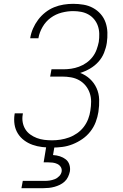

<svg xmlns="http://www.w3.org/2000/svg" viewBox="-20 -763 640 1003"><path d="M252 8Q226 8 200 5Q174 2 150 -6.5Q126 -15 106 -30Q86 -45 73 -66Q60 -87 56 -112.5Q52 -138 56 -165Q56 -166 56.5 -167.5Q57 -169 57 -171H100Q99 -170 99 -168.5Q99 -167 99 -166Q95 -145 98.5 -125Q102 -105 112 -88.5Q122 -72 138 -60.5Q154 -49 172.5 -42Q191 -35 211 -32.5Q231 -30 252 -30Q274 -30 296.5 -33.5Q319 -37 341 -45Q363 -53 383 -67Q403 -81 417.5 -100Q432 -119 440.5 -141Q449 -163 452 -185Q456 -209 456 -232.5Q456 -256 448.5 -277.5Q441 -299 427 -316Q413 -333 393.5 -344Q374 -355 351 -359Q328 -363 304 -363H242L249 -401H310Q331 -401 351.5 -404Q372 -407 392.5 -414.5Q413 -422 431.5 -435Q450 -448 463.5 -465.5Q477 -483 484.5 -503.5Q492 -524 496 -544Q499 -565 498.5 -586.5Q498 -608 491.5 -627Q485 -646 472.5 -661.5Q460 -677 442.5 -687Q425 -697 404.5 -701Q384 -705 362 -705Q333 -705 302 -697Q271 -689 245 -670Q219 -651 202.5 -622.5Q186 -594 181 -565Q181 -564 181 -564Q181 -564 181 -563H138Q138 -564 138 -564.5Q138 -565 138 -565Q142 -590 152.5 -614Q163 -638 179 -659.5Q195 -681 216.5 -698Q238 -715 262.5 -725Q287 -735 312.5 -739Q338 -743 362 -743Q390 -743 416.5 -738.5Q443 -734 466 -721.5Q489 -709 506 -689.5Q523 -670 531.5 -645.5Q540 -621 541 -594Q542 -567 538 -539Q534 -513 523.5 -487Q513 -461 494 -440Q475 -419 450 -404.5Q425 -390 399 -382Q428 -371 450 -350.5Q472 -330 484.5 -302.5Q497 -275 498 -243Q499 -211 494 -178Q490 -152 480 -125.5Q470 -99 452 -76Q434 -53 410 -36.5Q386 -20 359.5 -9.5Q333 1 306 4.5Q279 8 252 8ZM92 220 99 182H214Q227 182 240 180Q253 178 266 173Q279 168 289.5 157Q300 146 302 133Q304 120 297.5 109.5Q291 99 279.5 93.5Q268 88 255.5 86.5Q243 85 230 85H208L222 0H265L257 47Q276 48 293 53.5Q310 59 323.5 69.5Q337 80 342.5 97.5Q348 115 345 133Q342 147 335.5 161Q329 175 317.5 185.5Q306 196 292.5 202.5Q279 209 264.5 213Q250 217 235.5 218.5Q221 220 207 220Z"/></svg>

Font: Iosevka SS04 XLt Ex
Style: Italic
Weight: 200
Width: 7
Italic angle: -9°
Monospace: yes
Designer: Belleve Invis
Foundry: Belleve Invis
Version: Version 19.0.0; ttfautohint (v1.8.4)